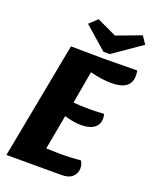

<svg xmlns="http://www.w3.org/2000/svg" viewBox="-155 -934 822 1021"><g transform="rotate(20 256.0 -423.0)"><path d="M512 -631Q512 -550 403 -550Q348 -550 281 -567L249 -384Q281 -380 341 -380Q384 -380 422 -383Q426 -371 426 -357Q426 -323 400 -304Q374 -285 327 -285Q284 -285 232 -301L196 -105Q244 -103 271 -103Q345 -103 390 -109Q403 -92 403 -67Q403 -39 382.5 -19.5Q362 0 321 0H9L134 -660Q260 -658 322 -658Q385 -658 509 -660Q512 -645 512 -631ZM473 -846 502 -803 342 -692H306L178 -804L223 -846L334 -794Z"/></g></svg>

Font: Sansita
Style: Bold Italic
Weight: 700
Italic angle: -11°
Designer: Pablo Cosgaya
Foundry: Omnibus-Type
Version: Version 1.006